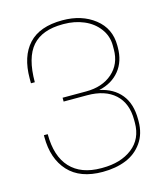

<svg xmlns="http://www.w3.org/2000/svg" viewBox="-117 -875 834 969"><g transform="rotate(-15 300.0 -390.0)"><path d="M513.2 -597.2Q513.2 -647 483.6 -686.3Q454.1 -725.6 406.2 -745.8Q358.4 -766.1 301.8 -766.1H295.9Q188.5 -766.1 136.7 -707.3Q85 -648.4 85 -520H64.9V-544.9Q64.9 -660.2 122.8 -723.1Q180.7 -786.1 299.8 -786.1Q400.4 -786.1 467.8 -733.4Q535.2 -680.7 535.2 -591.8V-582Q535.2 -508.8 496.3 -460.9Q457.5 -413.1 389.2 -397.9Q461.4 -382.8 500.7 -334.2Q540 -285.6 540 -205.1V-194.8Q540 -129.4 507.6 -83.3Q475.1 -37.1 421.9 -15.6Q368.7 5.9 299.8 5.9Q182.1 5.9 121.1 -60.5Q60.1 -127 60.1 -240.2V-250H80.1Q80.1 -134.3 136.2 -74.2Q192.4 -14.2 296.9 -14.2H303.2Q399.4 -14.2 459.7 -60.8Q520 -107.4 520 -191.9V-207Q520 -293.9 468.3 -341.1Q416.5 -388.2 323.2 -388.2H200.2V-408.2H323.2Q408.2 -408.2 460.7 -454.3Q513.2 -500.5 513.2 -577.1Z"/></g></svg>

Font: Cooper Hewitt
Style: Thin
Weight: 701
Designer: Village Type and Design LLC
Foundry: Cooper Hewitt Smithsonian Design Museum
Version: 1.000